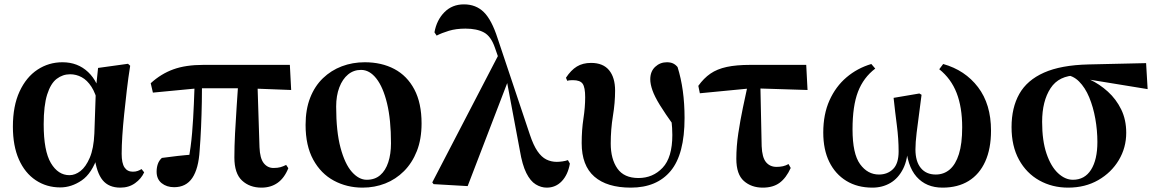

<svg xmlns="http://www.w3.org/2000/svg" viewBox="-20 -842 5297 879"><path d="M256 16Q193 16 143.5 -17Q94 -50 66.5 -112Q39 -174 39 -262Q39 -357 69.5 -423Q100 -489 151.5 -523Q203 -557 266 -557Q336 -557 383.5 -512Q431 -467 444 -388H451L430 -364Q418 -415 398.5 -445Q379 -475 354 -488.5Q329 -502 301 -502Q267 -502 239.5 -481Q212 -460 196 -409.5Q180 -359 180 -273Q180 -151 213 -95.5Q246 -40 298 -40Q324 -40 348.5 -59Q373 -78 391 -120Q409 -162 412 -231L419 -435L429 -531L566 -550L576 -541Q567 -485 560.5 -428.5Q554 -372 548.5 -319.5Q543 -267 540 -220.5Q537 -174 537 -138Q537 -95 550 -75.5Q563 -56 588 -56Q601 -56 610.5 -59.5Q620 -63 628 -68L640 -53Q627 -24 598.5 -3.5Q570 17 531 17Q478 17 450 -17Q422 -51 412 -127L428 -129Q401 -48 354 -16Q307 16 256 16Z M777 15Q743 15 720 -3.5Q697 -22 697 -56Q697 -75 702.5 -91Q708 -107 721 -119Q757 -124 792.5 -128Q828 -132 869 -135L842 -106Q854 -167 859.5 -234Q865 -301 867.5 -365Q870 -429 872 -482H905Q905 -434 904 -376Q903 -318 900.5 -260.5Q898 -203 894 -153Q889 -70 860.5 -27.5Q832 15 777 15ZM680 -418 670 -461Q717 -504 773.5 -524.5Q830 -545 911 -545H1307L1313 -430L1105 -438H889ZM1177 17Q1123 17 1088 -15.5Q1053 -48 1053 -121Q1053 -171 1056 -230.5Q1059 -290 1063.5 -355Q1068 -420 1072 -482H1158L1168 -168Q1170 -117 1187.5 -95Q1205 -73 1232 -73Q1251 -73 1263.5 -76.5Q1276 -80 1290 -87L1300 -72Q1282 -27 1251 -5Q1220 17 1177 17Z M1640 17Q1568 17 1508.5 -15Q1449 -47 1414 -111Q1379 -175 1379 -270Q1379 -341 1400 -394.5Q1421 -448 1458.5 -484Q1496 -520 1545 -538.5Q1594 -557 1650 -557Q1727 -557 1785.5 -526Q1844 -495 1877 -432.5Q1910 -370 1910 -277Q1910 -205 1888.5 -150.5Q1867 -96 1829.5 -58.5Q1792 -21 1743.5 -2Q1695 17 1640 17ZM1659 -19Q1696 -19 1720.5 -40Q1745 -61 1757.5 -99Q1770 -137 1770 -186Q1770 -294 1752 -368.5Q1734 -443 1703 -482.5Q1672 -522 1633 -522Q1599 -522 1573.5 -501Q1548 -480 1533.5 -442Q1519 -404 1519 -354Q1519 -240 1539 -165.5Q1559 -91 1591 -55Q1623 -19 1659 -19Z M1965 1 1959 -7 2268 -602 2308 -477 2121 10ZM2483 17Q2457 17 2432.5 2Q2408 -13 2389.5 -50Q2371 -87 2360 -153L2300 -473L2298 -474L2246 -623Q2228 -676 2195.5 -693.5Q2163 -711 2111 -711Q2068 -711 2035 -701Q2002 -691 1979 -679L1969 -694Q1979 -750 2014.5 -786Q2050 -822 2104 -822Q2159 -822 2195 -786.5Q2231 -751 2258 -667L2406 -225Q2422 -177 2440.5 -150Q2459 -123 2481 -112Q2503 -101 2529 -101Q2540 -101 2554.5 -103Q2569 -105 2580 -109L2589 -93Q2580 -42 2552 -12.5Q2524 17 2483 17Z M2868 17Q2759 17 2701 -33.5Q2643 -84 2643 -187Q2643 -247 2651 -299Q2659 -351 2659 -397Q2659 -442 2647.5 -458.5Q2636 -475 2603 -475Q2596 -475 2589.5 -474.5Q2583 -474 2577 -472L2571 -486Q2594 -521 2621 -537.5Q2648 -554 2686 -554Q2741 -554 2768.5 -520.5Q2796 -487 2796 -427Q2796 -372 2786 -311Q2776 -250 2776 -185Q2776 -114 2806.5 -70.5Q2837 -27 2903 -27Q2969 -27 3013.5 -74Q3058 -121 3058 -224Q3058 -255 3054 -291.5Q3050 -328 3044 -360H3064L3066 -265Q3025 -322 3001 -361Q2977 -400 2967 -428.5Q2957 -457 2957 -479Q2957 -515 2979.5 -536Q3002 -557 3033 -557Q3050 -557 3061.5 -551.5Q3073 -546 3082 -535Q3098 -484 3106 -426Q3114 -368 3114 -302Q3114 -136 3050.5 -59.5Q2987 17 2868 17Z M3184 -415 3177 -449Q3202 -484 3232.5 -505Q3263 -526 3307 -535.5Q3351 -545 3415 -545H3671L3677 -430L3422 -438ZM3472 17Q3420 17 3385.5 -13.5Q3351 -44 3351 -115Q3351 -172 3360 -231.5Q3369 -291 3381 -348.5Q3393 -406 3404 -456H3461L3467 -173Q3469 -121 3487 -99.5Q3505 -78 3535 -78Q3551 -78 3564.5 -81Q3578 -84 3590 -91L3600 -73Q3579 -27 3549 -5Q3519 17 3472 17Z M3974 17Q3905 17 3854.5 -14Q3804 -45 3776.5 -101Q3749 -157 3749 -235Q3749 -319 3777.5 -382.5Q3806 -446 3855.5 -488Q3905 -530 3969 -549L3987 -528Q3933 -487 3908 -422Q3883 -357 3883 -250Q3883 -138 3917.5 -90.5Q3952 -43 4004 -43Q4043 -43 4068.5 -68Q4094 -93 4094 -149Q4094 -206 4086 -267.5Q4078 -329 4071 -394L4189 -414L4199 -408Q4195 -374 4188.5 -327Q4182 -280 4176.5 -234.5Q4171 -189 4171 -158Q4171 -103 4195.5 -73Q4220 -43 4264 -43Q4301 -43 4328 -66Q4355 -89 4370 -136.5Q4385 -184 4385 -259Q4385 -351 4359.5 -416.5Q4334 -482 4280 -525L4298 -549Q4398 -521 4457.5 -443Q4517 -365 4517 -244Q4517 -161 4490.5 -102.5Q4464 -44 4414.5 -13.5Q4365 17 4295 17Q4220 17 4176 -33Q4132 -83 4127 -182H4137Q4137 -114 4115 -70Q4093 -26 4056.5 -4.5Q4020 17 3974 17Z M4870 17Q4797 17 4738 -16Q4679 -49 4645 -111Q4611 -173 4611 -260Q4611 -349 4646.5 -412Q4682 -475 4759.5 -509.5Q4837 -544 4963 -547L5227 -553L5234 -434L4940 -482L4911 -497Q4828 -497 4789.5 -438Q4751 -379 4751 -284Q4751 -198 4771 -139Q4791 -80 4823.5 -49.5Q4856 -19 4892 -19Q4946 -19 4975 -65Q5004 -111 5004 -192Q5004 -245 4994.5 -298.5Q4985 -352 4966.5 -396.5Q4948 -441 4920 -469Q4892 -497 4856 -499L4879 -508Q4924 -499 4969 -478Q5014 -457 5052 -422.5Q5090 -388 5113 -341Q5136 -294 5136 -234Q5136 -166 5102 -109Q5068 -52 5008 -17.5Q4948 17 4870 17Z"/></svg>

Font: Noto Serif TC ExtraBold
Style: Regular
Weight: 800
Designer: Ryoko NISHIZUKA 西塚涼子 (kana & ideographs); Frank Grießhammer (Latin, Greek & Cyrillic); Wenlong ZHANG 张文龙 (bopomofo); San
Foundry: Adobe
Version: Version 2.002-H1;hotconv 1.1.0;makeotfexe 2.6.0